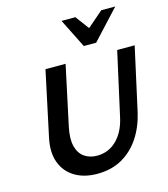

<svg xmlns="http://www.w3.org/2000/svg" viewBox="-131 -1010 987 1125"><g transform="rotate(-15 362.5 -447.0)"><path d="M320 13Q240 13 184 -21Q128 -55 105 -117Q82 -179 100 -264L184 -658H306L228 -293Q214 -224 226 -179Q238 -134 270 -112Q302 -90 346 -90Q415 -90 464 -137.5Q513 -185 532 -267L619 -658H725L640 -273Q621 -190 578.5 -125.5Q536 -61 471.5 -24Q407 13 320 13ZM436 -731 470 -804 589 -907H674L511 -731ZM436 -731 348 -907H432L507 -806L511 -731Z"/></g></svg>

Font: Ysabeau Infant
Style: Bold Italic
Weight: 700
Italic angle: -12°
Designer: Christian Thalmann (Catharsis Fonts)
Version: Version 2.001;gftools[0.9.30]; featfreeze: ss01,ss02,lnum